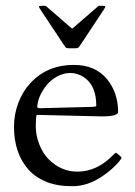

<svg xmlns="http://www.w3.org/2000/svg" viewBox="-20 -622 464 660"><path d="M118.9 -589.1Q114 -596.4 114 -599.2Q114 -602.1 123 -602.1H135Q137.7 -602.1 140.5 -599.1Q143.3 -596.2 145 -595L226.1 -524.9Q227.1 -523.9 228 -523.9Q229 -523.9 230 -524.9L311 -595Q318.1 -602.1 321 -602.1H333Q342 -602.1 342 -599.4Q342 -596.7 336.9 -589.1L258.1 -470Q251.2 -459.5 248.8 -457.8Q246.3 -456.1 238 -456.1H217Q209.5 -456.1 207.2 -457.8Q204.8 -459.5 198 -470ZM329.1 -221.9 106 -227.1Q103 -219.7 103 -188.2Q103 -156.7 115.2 -125.5Q127.4 -94.2 147.5 -74.2Q190.2 -32 246.1 -32Q314.2 -32 370.1 -90.3Q376.7 -96.9 378.4 -96.9Q380.1 -96.9 389 -89.2Q397.9 -81.5 397.9 -79.6Q397.9 -77.6 390 -67.5Q382.1 -57.4 366.1 -42.8Q350.1 -28.3 329.6 -14.6Q280.3 18.1 228.4 18.1Q176.5 18.1 139.4 3.1Q102.3 -12 78 -38.9Q53.7 -65.9 40.9 -103.1Q28.1 -140.4 28.1 -185.1Q28.1 -229.7 43.2 -269Q58.3 -308.3 85 -336.9Q142.8 -398.9 233.9 -398.9Q307.9 -398.9 348.1 -349.6Q386 -303.2 386 -237.1Q386 -221.9 329.1 -221.9ZM288.6 -254.4Q311 -254.4 311 -258.1Q311 -329.8 266.6 -357.7Q245.1 -371.1 222 -371.1Q199 -371.1 177.9 -359.9Q156.7 -348.6 142.1 -331.3Q110.8 -293.9 107.9 -254.9Q107.9 -250 116.9 -250Z"/></svg>

Font: Fanwood Text
Style: Regular
Weight: 400
Version: Version 1.1001